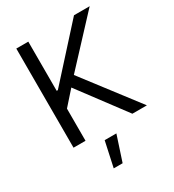

<svg xmlns="http://www.w3.org/2000/svg" viewBox="-226 -852 1104 1220"><g transform="rotate(-30 326.0 -242.5)"><path d="M88.1 -727.3H176.1V-366.5H184.7L511.4 -727.3H626.4L321 -399.1L626.4 0H519.9L267 -338.1L176.1 -235.8V0H88.1ZM283.4 57.5H369.3L308.9 241.5H243.6Z"/></g></svg>

Font: Fast_Sans-Dotted
Style: Regular
Weight: 400
Version: Version 3.018